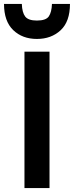

<svg xmlns="http://www.w3.org/2000/svg" viewBox="-44 -961 377 981"><path d="M81 0V-697H209V0ZM144.5 -762Q70.5 -762 23.5 -807.2Q-23.5 -852.5 -23.5 -941H67.5Q69 -897 84.8 -876.5Q100.5 -856 144.5 -856Q191 -856 205.5 -877.5Q220 -899 221.5 -941H313.5Q313.5 -851 265.8 -806.5Q218 -762 144.5 -762Z"/></svg>

Font: Alatsi
Style: Regular
Weight: 400
Designer: Spyros Zevelakis, Eben Sorkin
Foundry: www.sorkintype.com
Version: Version 1.008; ttfautohint (v1.8.4.7-5d5b)